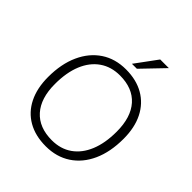

<svg xmlns="http://www.w3.org/2000/svg" viewBox="-246 -1086 1257 1257"><g transform="rotate(45 382.5 -458.0)"><path d="M383 8Q286 8 216.5 -32Q147 -72 110 -146.5Q73 -221 73 -324Q73 -445 113.5 -534Q154 -623 227 -671.5Q300 -720 399 -720Q495 -720 564.5 -680Q634 -640 671.5 -565.5Q709 -491 709 -387Q709 -266 669 -177.5Q629 -89 555.5 -40.5Q482 8 383 8ZM383 -48Q464 -48 522.5 -89Q581 -130 612.5 -206Q644 -282 644 -388Q644 -521 580.5 -592.5Q517 -664 399 -664Q318 -664 259 -623Q200 -582 168.5 -506Q137 -430 137 -323Q137 -191 201 -119.5Q265 -48 383 -48ZM446 -773H400L511 -924H591Z"/></g></svg>

Font: Muli Light
Style: Italic
Weight: 300
Italic angle: -4.541°
Designer: Vernon Adams
Foundry: Vernon Adams
Version: Version 2.100; ttfautohint (v1.8.1.43-b0c9)